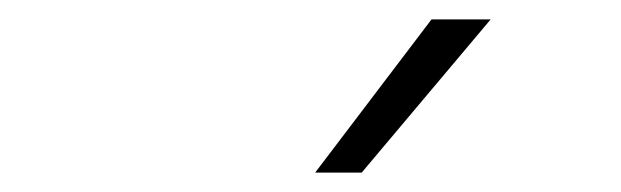

<svg xmlns="http://www.w3.org/2000/svg" viewBox="-20 -761 640 198"><path d="M425 -741H486L353 -583H305Z"/></svg>

Font: Elaine Sans Light
Style: Italic
Weight: 300
Italic angle: -13°
Designer: Wei Huang
Foundry: Wei Huang
Version: Version 2.001;December 24, 2019;FontCreator 12.0.0.2547 64-b